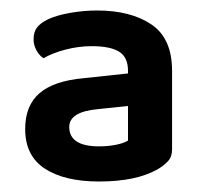

<svg xmlns="http://www.w3.org/2000/svg" viewBox="-20 -642 394 366"><path d="M169 -363Q186 -363 201 -366Q216 -369 224 -374V-440L167 -434Q112 -429 112 -400Q112 -363 169 -363ZM165 -622Q229 -622 268.5 -595.5Q308 -569 308 -507V-357Q308 -343 300 -334.5Q292 -326 280 -319Q239 -296 169 -296Q103 -296 65.5 -320.5Q28 -345 28 -396Q28 -441 55.5 -464.5Q83 -488 140 -493L224 -502V-507Q224 -533 207 -543.5Q190 -554 155 -554Q130 -554 105 -547.5Q80 -541 63 -531Q55 -536 49.5 -546Q44 -556 44 -567Q44 -581 50.5 -589.5Q57 -598 71 -605Q88 -613 114 -617.5Q140 -622 165 -622Z"/></svg>

Font: Baloo Bhaina 2 SemiBold
Style: Regular
Weight: 600
Designer: Yesha Goshar, Manish Minz, Shuchita Grover and Ek Type
Foundry: Ek Type
Version: Version 1.640;hotconv 1.0.111;makeotfexe 2.5.65597; ttfautoh